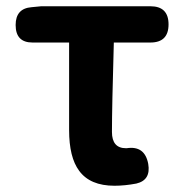

<svg xmlns="http://www.w3.org/2000/svg" viewBox="-20 -580 588 614"><path d="M346 14Q268 14 233 -34Q201 -77 201 -164V-304V-444H84Q30 -444 30 -500Q30 -553 81 -557L112 -560H315H461Q519 -560 519 -502Q519 -444 461 -444H344Q338 -236 338 -158Q338 -106 383 -106Q384 -106 385 -106Q443 -115 454 -56Q463 -4 416 7Q379 14 346 14Z"/></svg>

Font: GenSenRounded2 TW B
Style: Regular
Weight: 700
Version: Version 2.000;PS 2;hotconv 16.6.51;makeotf.lib2.5.65220 DEVE